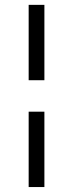

<svg xmlns="http://www.w3.org/2000/svg" viewBox="-20 -629 295 775"><path d="M95.7 -305.2V-609.4H159.2V-305.2ZM95.7 -178.2H159.2V126H95.7Z"/></svg>

Font: Markazi Text SemiBold
Style: Regular
Weight: 600
Designer: Borna Izadpanah (Arabic designer), Fiona Ross (Arabic design director) and Florian Runge (Latin designer)
Foundry: Borna Izadpanah and Florian Runge
Version: Version 1.001; ttfautohint (v1.8.3)